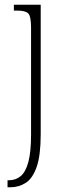

<svg xmlns="http://www.w3.org/2000/svg" viewBox="-20 -556 282 816"><path d="M12 240V210H18Q47 210 68 192.5Q89 175 100.5 132.5Q112 90 112 15V-438Q112 -487 100 -499Q88 -511 53 -511H39V-536H153V14Q153 104 136 153Q119 202 89.5 221Q60 240 23 240Z"/></svg>

Font: Noto Serif Condensed ExtraLight
Style: Regular
Weight: 200
Width: 3
Designer: Monotype Design Team
Foundry: Monotype Imaging Inc.
Version: Version 2.013; ttfautohint (v1.8.4.7-5d5b)